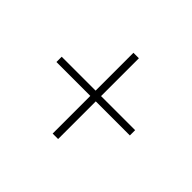

<svg xmlns="http://www.w3.org/2000/svg" viewBox="-105 -718 721 721"><g transform="rotate(45 255.0 -357.5)"><path d="M240 -143H269V-343H450V-371H269V-572H240V-371H60V-343H240Z"/></g></svg>

Font: Noto Serif Thai SemiCondensed Thin
Style: Regular
Weight: 100
Width: 4
Designer: Monotype Design Team
Foundry: Monotype Imaging Inc.
Version: Version 2.002